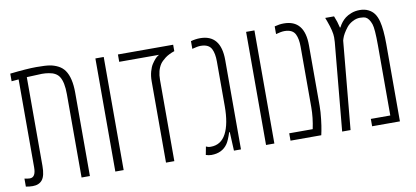

<svg xmlns="http://www.w3.org/2000/svg" viewBox="-63 -846 2284 1053"><g transform="rotate(-10 1079.5 -319.0)"><path d="M31.2 -628.9Q126 -639.6 177.2 -639.6Q228.5 -639.6 252.9 -635.5Q277.3 -631.3 299.1 -620.1Q320.8 -608.9 334.5 -589.4Q363.8 -547.4 363.8 -463.9V0H317.4V-463.9Q317.4 -530.3 297.9 -561.5Q281.2 -588.4 239.3 -594.7Q221.7 -597.7 201.9 -597.7Q182.1 -597.7 117.2 -594.2V-99.6Q117.2 -45.4 99.4 -22.7Q81.5 0 45.9 0Q27.3 0 7.8 -3.9V-48.3Q29.3 -44.4 37.6 -44.4Q70.8 -44.4 70.8 -99.6V-589.8L31.2 -586.4Z M551.8 0H505.4V-629.9H551.8Z M938.5 -629.9V-594.2Q905.8 -583 885.7 -567.6Q865.7 -552.2 856 -538.1Q834 -504.4 834 -453.1V0H787.6V-453.1Q787.6 -481.9 794.4 -506.6Q801.3 -531.2 811 -545.9Q831.1 -576.2 846.2 -585L853 -588.9H630.9V-629.9Z M1089.4 -639.6Q1205.1 -639.6 1205.1 -497.6V0H1166L1161.1 -104H1157.7Q1143.6 -60.5 1131.3 -42.5Q1101.1 2 1040.5 2Q1025.9 2 1009.8 -3.4L1018.6 -49.3Q1029.8 -43 1044.9 -43Q1102.1 -43 1130.4 -96.9Q1158.7 -150.9 1158.7 -249.5V-497.6Q1158.7 -542 1146 -567.4Q1131.3 -597.7 1085.4 -597.7Q1068.4 -597.7 1038.1 -589.4V-632.3Q1064.9 -639.6 1089.4 -639.6Z M1391.1 0H1344.7V-629.9H1391.1Z M1555.7 -639.6Q1671.4 -639.6 1671.4 -497.6V-160.6Q1671.4 -127.4 1666.7 -87.4Q1662.1 -47.4 1657.2 -23.4L1652.3 0H1481V-41H1611.8Q1625 -103 1625 -160.6V-497.6Q1625 -542 1612.3 -567.4Q1597.7 -597.7 1551.8 -597.7Q1534.7 -597.7 1504.4 -589.4V-632.3Q1531.2 -639.6 1555.7 -639.6Z M2078.6 -557.6Q2090.3 -511.2 2090.3 -431.2V0H1935.5V-41H2043.9V-431.2Q2043.9 -524.9 2034.7 -550.8Q2022.9 -584 2004.4 -592.8Q1992.7 -597.7 1972.4 -597.7Q1952.1 -597.7 1931.4 -586.7Q1910.6 -575.7 1897.9 -559.6Q1872.1 -526.4 1864.3 -502L1860.8 -490.7L1815.4 0H1768.6L1814 -490.7Q1814.9 -502 1814.9 -517.1Q1814.9 -549.8 1793.5 -607.9L1785.2 -629.9H1834.5Q1848.1 -598.1 1855.5 -564H1858.4Q1873.5 -594.2 1897.9 -613.3Q1910.2 -623 1931.4 -631.3Q1952.6 -639.6 1979 -639.6Q2005.4 -639.6 2025.9 -629.6Q2046.4 -619.6 2058.8 -602.5Q2071.3 -585.4 2078.6 -557.6Z"/></g></svg>

Font: Open Sans Hebrew Condensed Light
Style: Regular
Weight: 300
Width: 3
Foundry: Ascender Corporation, Yanek Iontef
Version: Version 2.001;PS 002.001;hotconv 1.0.70;makeotf.lib2.5.58329